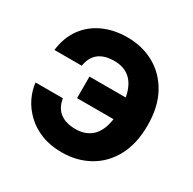

<svg xmlns="http://www.w3.org/2000/svg" viewBox="-163 -904 1086 1082"><g transform="rotate(30 380.0 -363.5)"><path d="M368.7 9.8Q293.5 9.8 235.6 -13.4Q177.7 -36.6 137 -75.7Q96.2 -114.7 73.2 -162.1Q50.3 -209.5 45.4 -257.8H223.1Q232.9 -198.7 270.8 -170.7Q308.6 -142.6 371.1 -142.6Q436.5 -142.6 477.3 -180.9Q518.1 -219.2 529.3 -298.3H292V-438.5H527.8Q501 -585 370.1 -585Q307.1 -585 270.3 -556.9Q233.4 -528.8 223.6 -469.7H45.9Q56.2 -554.7 99.6 -614.5Q143.1 -674.3 212.4 -705.8Q281.7 -737.3 368.7 -737.3Q465.3 -737.3 543.5 -693.8Q621.6 -650.4 667.5 -566.9Q713.4 -483.4 713.4 -363.3Q713.4 -243.7 668.2 -160.4Q623 -77.1 544.9 -33.7Q466.8 9.8 368.7 9.8Z"/></g></svg>

Font: Inter Extra Bold
Style: Regular
Weight: 800
Designer: Rasmus Andersson
Foundry: rsms
Version: Version 4.000;git-3c8e0fc